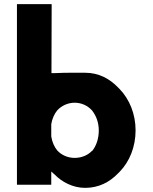

<svg xmlns="http://www.w3.org/2000/svg" viewBox="-20 -887 742 929"><path d="M426 -157H425C405 -136 375 -123 341 -123C309 -123 278 -136 257 -159C243 -176 232 -200 228 -227V-228V-286C232 -312 243 -336 257 -353C278 -376 309 -390 341 -390C373 -390 403 -377 425 -353C444 -329 458 -296 458 -256C458 -218 447 -184 428 -159ZM227 7 228 6V-57L245 -42C279 -7 332 22 392 22C457 22 510 -5 552 -49L559 -56C607 -105 636 -177 636 -256C636 -335 607 -406 559 -456L552 -463C510 -507 457 -535 392 -535C365 -535 302 -536 239 -533H238H229L230 -866L229 -867H63L62 -866V6L63 7Z"/></svg>

Font: Hussar Woodtype
Style: SeBd
Weight: 900
Foundry: Cannot Into Space Fonts
Version: Version 1.07